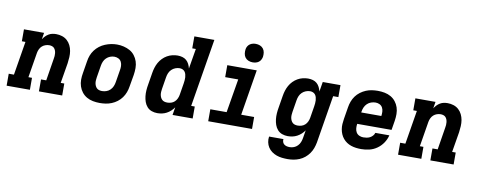

<svg xmlns="http://www.w3.org/2000/svg" viewBox="-77 -1145 4353 1739"><g transform="rotate(10 2099.5 -276.0)"><path d="M-1 0V-110H47L98 -420H65V-530H250L240 -469Q250 -485 263 -498.5Q276 -512 292 -521.5Q308 -531 325.5 -534.5Q343 -538 361 -538Q389 -538 415.5 -529.5Q442 -521 462 -503Q482 -485 494 -460.5Q506 -436 510.5 -409Q515 -382 513.5 -353Q512 -324 508 -296L477 -110H510V0H296V-110H344L377 -314Q380 -327 380.5 -340Q381 -353 380 -365.5Q379 -378 374.5 -390Q370 -402 362 -411Q354 -420 341.5 -424Q329 -428 316 -428Q299 -428 281.5 -422Q264 -416 250.5 -404Q237 -392 229 -375Q221 -358 218 -341L180 -110H213V0Z M856 8Q824 8 793 2Q762 -4 736 -19Q710 -34 691.5 -57.5Q673 -81 663.5 -110Q654 -139 654 -170.5Q654 -202 660 -234L678 -344Q682 -372 692 -398.5Q702 -425 719.5 -448.5Q737 -472 760.5 -490Q784 -508 811 -519Q838 -530 865 -535.5Q892 -541 920 -541Q952 -541 982.5 -533.5Q1013 -526 1039 -511.5Q1065 -497 1083.5 -473Q1102 -449 1111.5 -420.5Q1121 -392 1121 -360Q1121 -328 1116 -296L1097 -186Q1093 -159 1083 -132Q1073 -105 1056 -81.5Q1039 -58 1015.5 -40Q992 -22 965 -11Q938 0 910.5 4Q883 8 856 8ZM858 -102Q878 -102 898 -109Q918 -116 933 -131Q948 -146 956 -165Q964 -184 967 -204L985 -314Q989 -334 988.5 -354.5Q988 -375 979.5 -392.5Q971 -410 953.5 -419Q936 -428 915 -428Q895 -428 876 -420.5Q857 -413 842 -398.5Q827 -384 819 -365Q811 -346 808 -326L790 -216Q788 -203 787 -189Q786 -175 788 -162.5Q790 -150 795.5 -138Q801 -126 810 -117.5Q819 -109 832 -105.5Q845 -102 858 -102Z M1385 8Q1358 8 1333 -1Q1308 -10 1291 -29.5Q1274 -49 1265.5 -73.5Q1257 -98 1254 -124.5Q1251 -151 1253 -179Q1255 -207 1260 -234L1278 -344Q1282 -369 1289.5 -393Q1297 -417 1309.5 -439.5Q1322 -462 1340.5 -481Q1359 -500 1381.5 -513Q1404 -526 1429 -532Q1454 -538 1478 -538Q1501 -538 1522 -532Q1543 -526 1558.5 -512.5Q1574 -499 1583.5 -480Q1593 -461 1598 -440Q1598 -440 1598 -440Q1598 -440 1598 -440L1629 -625H1596V-735H1780L1677 -110H1710V0H1525L1537 -72Q1525 -54 1507.5 -38Q1490 -22 1470 -11.5Q1450 -1 1428.5 3.5Q1407 8 1385 8ZM1458 -102Q1476 -102 1493.5 -107.5Q1511 -113 1524.5 -125.5Q1538 -138 1546 -155Q1554 -172 1557 -189L1575 -299Q1577 -313 1578.5 -327.5Q1580 -342 1579 -355.5Q1578 -369 1574.5 -382.5Q1571 -396 1563 -406.5Q1555 -417 1542.5 -422.5Q1530 -428 1516 -428Q1496 -428 1476.5 -420.5Q1457 -413 1442 -398.5Q1427 -384 1419 -365Q1411 -346 1408 -326L1390 -216Q1388 -203 1387 -189Q1386 -175 1388 -162.5Q1390 -150 1395.5 -138Q1401 -126 1410 -117.5Q1419 -109 1431.5 -105.5Q1444 -102 1458 -102Z M1853 0V-110H2003L2055 -420H1935V-530H2206L2137 -110H2256V0ZM2156 -595Q2136 -595 2117.5 -602.5Q2099 -610 2087.5 -625Q2076 -640 2073 -660Q2070 -680 2073 -701Q2075 -715 2082.5 -728Q2090 -741 2102 -749.5Q2114 -758 2128 -761.5Q2142 -765 2156 -765Q2177 -765 2195.5 -757.5Q2214 -750 2225.5 -735Q2237 -720 2240 -700Q2243 -680 2240 -659Q2237 -645 2230 -632Q2223 -619 2211 -610.5Q2199 -602 2184.5 -598.5Q2170 -595 2156 -595Z M2620 213Q2594 213 2568 210Q2542 207 2518 198.5Q2494 190 2473.5 175Q2453 160 2439.5 139Q2426 118 2421 92.5Q2416 67 2420 41H2552Q2550 55 2554.5 68Q2559 81 2569.5 89Q2580 97 2593 100Q2606 103 2620 103Q2640 103 2659 95.5Q2678 88 2692.5 73Q2707 58 2714.5 39Q2722 20 2725 1L2737 -72Q2725 -54 2707.5 -38Q2690 -22 2670 -11.5Q2650 -1 2628.5 3.5Q2607 8 2585 8Q2558 8 2533 -1Q2508 -10 2491 -29.5Q2474 -49 2465.5 -73.5Q2457 -98 2454 -124.5Q2451 -151 2453 -179Q2455 -207 2460 -234L2478 -344Q2482 -369 2489.5 -393Q2497 -417 2509.5 -439.5Q2522 -462 2540.5 -481Q2559 -500 2581.5 -513Q2604 -526 2629 -532Q2654 -538 2678 -538Q2701 -538 2722 -532Q2743 -526 2758.5 -512.5Q2774 -499 2783.5 -480Q2793 -461 2798 -440L2813 -530H2976V-420H2928L2856 19Q2851 46 2841.5 72Q2832 98 2815.5 121.5Q2799 145 2776.5 163.5Q2754 182 2727.5 193Q2701 204 2674 208.5Q2647 213 2620 213ZM2658 -102Q2676 -102 2693.5 -107.5Q2711 -113 2724.5 -125.5Q2738 -138 2746 -155Q2754 -172 2757 -189L2775 -299Q2777 -313 2778.5 -327.5Q2780 -342 2779 -355.5Q2778 -369 2774.5 -382.5Q2771 -396 2763 -406.5Q2755 -417 2742.5 -422.5Q2730 -428 2716 -428Q2696 -428 2676.5 -420.5Q2657 -413 2642 -398.5Q2627 -384 2619 -365Q2611 -346 2608 -326L2590 -216Q2588 -203 2587 -189Q2586 -175 2588 -162.5Q2590 -150 2595.5 -138Q2601 -126 2610 -117.5Q2619 -109 2631.5 -105.5Q2644 -102 2658 -102Z M3261 8Q3237 8 3213 5Q3189 2 3167 -5.5Q3145 -13 3126.5 -25.5Q3108 -38 3093.5 -55.5Q3079 -73 3070 -94Q3061 -115 3057 -138.5Q3053 -162 3054.5 -186Q3056 -210 3060 -234L3078 -344Q3082 -371 3092 -398Q3102 -425 3119 -448.5Q3136 -472 3160 -490Q3184 -508 3210.5 -519Q3237 -530 3264.5 -534Q3292 -538 3319 -538Q3351 -538 3382 -532Q3413 -526 3439 -511Q3465 -496 3483.5 -472.5Q3502 -449 3511.5 -420Q3521 -391 3521 -359.5Q3521 -328 3516 -296L3502 -211H3186Q3183 -191 3184.5 -170.5Q3186 -150 3195.5 -133.5Q3205 -117 3223 -108.5Q3241 -100 3261 -100Q3276 -100 3291.5 -102.5Q3307 -105 3321 -112Q3335 -119 3346.5 -131.5Q3358 -144 3362 -159H3491Q3482 -122 3460 -89Q3438 -56 3405.5 -33Q3373 -10 3335.5 -1Q3298 8 3261 8ZM3204 -319H3389Q3392 -339 3391 -359Q3390 -379 3381 -396Q3372 -413 3354.5 -421.5Q3337 -430 3317 -430Q3297 -430 3276.5 -423Q3256 -416 3240.5 -401Q3225 -386 3216.5 -366.5Q3208 -347 3205 -326Z M3599 0V-110H3647L3698 -420H3665V-530H3850L3840 -469Q3850 -485 3863 -498.5Q3876 -512 3892 -521.5Q3908 -531 3925.5 -534.5Q3943 -538 3961 -538Q3989 -538 4015.5 -529.5Q4042 -521 4062 -503Q4082 -485 4094 -460.5Q4106 -436 4110.5 -409Q4115 -382 4113.5 -353Q4112 -324 4108 -296L4077 -110H4110V0H3896V-110H3944L3977 -314Q3980 -327 3980.5 -340Q3981 -353 3980 -365.5Q3979 -378 3974.5 -390Q3970 -402 3962 -411Q3954 -420 3941.5 -424Q3929 -428 3916 -428Q3899 -428 3881.5 -422Q3864 -416 3850.5 -404Q3837 -392 3829 -375Q3821 -358 3818 -341L3780 -110H3813V0Z"/></g></svg>

Font: Iosevka Curly Slab XBdExObl
Style: Regular
Weight: 800
Width: 7
Italic angle: -9°
Monospace: yes
Designer: Belleve Invis
Foundry: Belleve Invis
Version: Version 11.1.0; ttfautohint (v1.8.3)